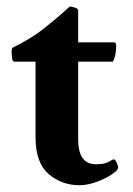

<svg xmlns="http://www.w3.org/2000/svg" viewBox="-20 -545 396 572"><path d="M216.8 6.8Q163.1 6.8 124.5 -26.9Q85.9 -60.5 85.9 -135.7V-361.3H22.5Q14.6 -361.3 14.6 -391.6Q14.6 -398.4 16.6 -402.3Q43.9 -416 65.9 -429.2Q87.9 -442.4 104.5 -455.1Q147.5 -489.3 167 -506.8Q186.5 -524.4 187.5 -525.4Q195.3 -525.4 204.1 -522Q212.9 -518.6 212.9 -514.6V-418.9H318.4Q326.2 -418.9 326.2 -409.2Q326.2 -379.9 316.4 -361.3H212.9V-129.9Q212.9 -55.7 265.6 -55.7Q293 -55.7 304.2 -63Q315.4 -70.3 319.3 -70.3Q323.2 -70.3 327.6 -60.5Q332 -50.8 332 -45.9Q332 -38.1 313 -25.4Q293.9 -12.7 267.1 -2.9Q240.2 6.8 216.8 6.8Z"/></svg>

Font: Crimson Text
Style: Bold
Weight: 700
Designer: Sebastian Kosch
Foundry: Sebastian Kosch
Version: Version 1.100